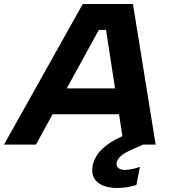

<svg xmlns="http://www.w3.org/2000/svg" viewBox="-63 -720 851 956"><path d="M628 -76 647 1 596 24Q554 42 538 57.5Q522 73 518 88Q515 106 526 116Q537 126 560 126Q574 126 593.5 122Q613 118 634 111L616 201Q595 208 570.5 212Q546 216 520 216Q481 216 450.5 204Q420 192 405.5 166.5Q391 141 399 101Q406 71 425 45Q444 19 482 -7Q520 -33 585 -58ZM465 -571H429L116 0H-43L349 -700H599L712 0H553ZM181 -280H589L564 -151H156Z"/></svg>

Font: Albert Sans ExtraBold
Style: Italic
Weight: 800
Italic angle: -11.25°
Designer: Andreas Rasmussen
Foundry: a.Foundry
Version: Version 1.025